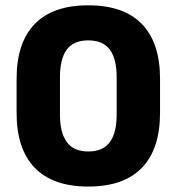

<svg xmlns="http://www.w3.org/2000/svg" viewBox="-20 -672 650 706"><path d="M304.5 14Q174.5 14 107.8 -55Q41 -124 41 -257.5V-382Q41 -514.5 107.5 -583.5Q174 -652.5 304.5 -652.5Q435 -652.5 501.8 -583.5Q568.5 -514.5 568.5 -382V-257.5Q568.5 -124 501.8 -55Q435 14 304.5 14ZM304.5 -115Q359 -115 384 -149.5Q409 -184 409 -250.5V-388Q409 -455 384 -489.2Q359 -523.5 304.5 -523.5Q250 -523.5 225.2 -489.2Q200.5 -455 200.5 -388V-250.5Q200.5 -184 225.8 -149.5Q251 -115 304.5 -115Z"/></svg>

Font: Anek Latin Medium
Style: Bold
Weight: 700
Version: Version 1.003